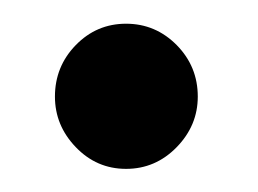

<svg xmlns="http://www.w3.org/2000/svg" viewBox="-20 -130 223 166"><path d="M89 16Q63.5 16 45.5 -2.8Q27.5 -21.5 27.5 -46.5Q27.5 -72.5 45.5 -91Q63.5 -109.5 89 -109.5Q114.5 -109.5 132.8 -91Q151 -72.5 151 -46.5Q151 -21.5 132.8 -2.8Q114.5 16 89 16Z"/></svg>

Font: Imbue Thin 10pt SemiBold
Style: Regular
Weight: 600
Version: Version 1.102